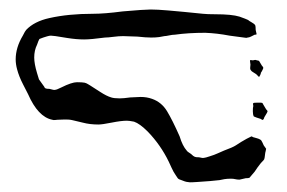

<svg xmlns="http://www.w3.org/2000/svg" viewBox="-20 -397 604 404"><path d="M505 -23Q503 -22 497 -22L484 -19Q479 -19 475 -20Q471 -21 466 -21Q458 -21 452 -20Q446 -19 442 -18Q426 -16 394 -14Q391 -14 385 -13.5Q379 -13 375 -14Q371 -14 359 -19Q355 -20 353 -23.5Q351 -27 350 -28Q345 -35 341 -44Q337 -53 335 -57Q318 -92 291 -120Q274 -137 262 -141Q252 -143 247 -143Q235 -143 215 -139Q195 -135 187 -135Q169 -135 154 -139Q149 -140 143.5 -141.5Q138 -143 133 -144Q125 -146 115 -145.5Q105 -145 101 -145Q99 -145 96 -144.5Q93 -144 90 -145Q60 -151 39 -199Q37 -203 28.5 -219.5Q20 -236 16 -251Q13 -262 13 -272Q13 -297 28 -322Q33 -332 35 -334Q52 -352 84 -359Q124 -368 176 -368Q200 -368 238 -373Q284 -377 297 -377Q311 -377 334 -375Q357 -373 367 -372L407 -368Q416 -367 433 -367Q468 -367 484 -362Q498 -357 502 -355Q504 -353 509.5 -350Q515 -347 517 -344Q518 -342 518 -334L520 -325Q519 -324 517 -324Q515 -324 514 -323Q512 -322 508 -320Q504 -318 501 -318Q499 -317 497 -317.5Q495 -318 493 -318L463 -322Q437 -327 412 -328Q376 -328 348 -324Q343 -324 336 -322.5Q329 -321 326 -321Q322 -320 315 -319Q308 -318 298 -318Q287 -318 269 -320L239 -321Q230 -321 218.5 -319.5Q207 -318 201 -318Q171 -314 157 -314Q141 -314 122 -317Q103 -320 97 -321L87 -322Q84 -322 79 -320.5Q74 -319 71 -318L63 -315Q61 -312 58 -303Q52 -291 52 -276Q52 -263 58 -243Q61 -233 62 -230L72 -216Q73 -215 73.5 -213.5Q74 -212 76 -211Q78 -210 84 -210Q94 -207 96 -208Q99 -208 109 -213Q131 -224 142 -224Q153 -224 158 -223Q162 -222 165 -220Q168 -218 170 -217Q178 -212 191 -203.5Q204 -195 214 -192Q220 -190 232 -190Q240 -190 254 -192L276 -193Q289 -193 300 -189Q320 -182 331.5 -163Q343 -144 358 -110Q364 -90 373 -80Q374 -78 382 -73Q387 -68 390 -67Q392 -66 399 -66Q406 -64 410 -65Q412 -65 421 -68Q431 -71 438.5 -74.5Q446 -78 451 -80Q470 -87 476 -91Q488 -99 499 -105L509 -110Q510 -110 511.5 -109Q513 -108 514 -108Q517 -107 521 -106Q525 -105 528 -103Q530 -102 532 -97.5Q534 -93 535 -91L540 -84L539 -79Q538 -76 537.5 -70.5Q537 -65 536 -62Q536 -61 529 -54Q521 -44 516 -36Q514 -34 510.5 -29.5Q507 -25 505 -23ZM531 -259Q534 -256 534 -254Q534 -253 532 -249Q530 -245 529 -244Q529 -242 527.5 -239Q526 -236 525 -235Q524 -236 522 -238Q520 -240 519 -241Q518 -242 513.5 -244.5Q509 -247 508 -249Q506 -251 506.5 -255.5Q507 -260 507 -261L506 -269Q506 -271 508.5 -270.5Q511 -270 512 -270L517 -271L525 -269ZM513 -174Q513 -175 512.5 -177Q512 -179 513 -180Q514 -181 522 -181H529Q532 -181 533 -179Q534 -177 534 -177L540 -167Q543 -164 543 -163Q543 -161 536 -150Q536 -149 535 -147Q534 -145 533 -145Q532 -144 530.5 -145.5Q529 -147 528 -147Q518 -150 514 -152Q512 -156 512 -163Q512 -171 513 -174Z"/></svg>

Font: Rubik-Burned
Style: Regular
Weight: 400
Designer: NaN (generative design), Hubert & Fischer (Rubik source font outlines)
Foundry: NaN, Hubert & Fischer
Version: Version 1.000